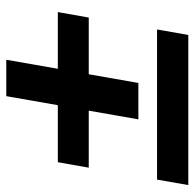

<svg xmlns="http://www.w3.org/2000/svg" viewBox="-24 -580 605 596"><g transform="rotate(-90 278.0 -282.5)"><path d="M538 -405 521 -309H345L318 -155H205L232 -309H55L72 -405H249L277 -565H390L362 -405ZM18 -97H484L467 0H1Z"/></g></svg>

Font: Chakra Petch SemiBold
Style: Italic
Weight: 600
Italic angle: -10°
Designer: Katatrad Aksorn Co.,Ltd.
Foundry: Cadson Demak Co.,Ltd.
Version: Version 1.000; ttfautohint (v1.6)